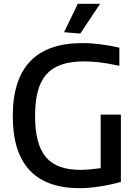

<svg xmlns="http://www.w3.org/2000/svg" viewBox="-20 -977 714 1007"><path d="M316 -808 388 -957H505L401 -801ZM399 10Q47 10 47 -368Q47 -751 412 -751Q457 -751 508 -744.5Q559 -738 606 -727V-632Q545 -645 502 -650Q459 -655 420 -655Q352 -655 303.5 -638.5Q255 -622 224 -587.5Q193 -553 178.5 -499Q164 -445 164 -369Q164 -220 220.5 -153Q277 -86 402 -86Q423 -86 451.5 -88.5Q480 -91 508 -95V-376H614V-23Q561 -8 502.5 1Q444 10 399 10Z"/></svg>

Font: Encode Sans Normal
Style: Medium
Weight: 500
Designer: Pablo Impallari, Andres Torresi
Foundry: Pablo Impallari, Andres Torresi
Version: Version 1.000; ttfautohint (v1.00) -l 8 -r 50 -G 200 -x 14 -